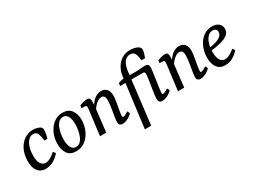

<svg xmlns="http://www.w3.org/2000/svg" viewBox="-58 -1288 2766 2101"><g transform="rotate(-30 1324.5 -237.0)"><path d="M166 13Q102 13 67.5 -31.5Q33 -76 33 -157Q33 -234 61 -295.5Q89 -357 139 -393Q189 -429 253 -429Q276 -429 297 -424Q318 -419 334 -411Q350 -402 355.5 -392Q361 -382 361 -367Q361 -347 356 -318.5Q351 -290 343 -264H305Q298 -325 284 -356Q270 -387 233 -387Q196 -387 169.5 -358.5Q143 -330 129 -283Q115 -236 115 -181Q115 -112 137 -78.5Q159 -45 198 -45Q226 -45 258 -63Q290 -81 324 -111L345 -81Q316 -45 269 -16Q222 13 166 13Z M551 13Q478 13 443.5 -34Q409 -81 409 -158Q409 -230 436.5 -291.5Q464 -353 513 -391Q562 -429 626 -429Q699 -429 735 -380.5Q771 -332 771 -259Q771 -188 743.5 -126Q716 -64 666.5 -25.5Q617 13 551 13ZM569 -29Q600 -28 622.5 -48Q645 -68 659 -101Q673 -134 680 -173.5Q687 -213 687 -251Q687 -315 667 -350.5Q647 -386 610 -387Q580 -387 557.5 -367.5Q535 -348 520.5 -315Q506 -282 499 -243Q492 -204 492 -167Q492 -101 512 -65.5Q532 -30 569 -29Z M1139 7Q1119 7 1106 -3.5Q1093 -14 1093 -40Q1093 -56 1096 -78.5Q1099 -101 1104 -128Q1108 -154 1113.5 -185Q1119 -216 1122.5 -246.5Q1126 -277 1126 -300Q1126 -330 1115.5 -347Q1105 -364 1081 -364Q1058 -364 1033.5 -348.5Q1009 -333 987.5 -308Q966 -283 953 -255L948 -281Q974 -350 1018 -386.5Q1062 -423 1111 -423Q1154 -423 1179.5 -394.5Q1205 -366 1205 -316Q1205 -290 1200.5 -258Q1196 -226 1190 -193.5Q1184 -161 1179 -134Q1176 -113 1174 -97.5Q1172 -82 1172 -72Q1172 -56 1184 -56Q1193 -56 1208.5 -63.5Q1224 -71 1250 -86L1265 -55Q1238 -26 1202.5 -9.5Q1167 7 1139 7ZM855 0 891 -285Q893 -297 895 -316Q897 -335 897 -343Q897 -355 890 -360.5Q883 -366 873 -366H834L838 -400Q865 -411 889.5 -417Q914 -423 931 -423Q959 -423 966.5 -406.5Q974 -390 972 -362L970 -312L934 0Z M1318 180 1399 -455Q1406 -503 1432 -549Q1458 -595 1503 -624.5Q1548 -654 1610 -654Q1636 -654 1662 -648Q1688 -642 1705 -632Q1722 -622 1728 -611.5Q1734 -601 1734 -589Q1734 -572 1726.5 -545Q1719 -518 1709 -493H1663Q1657 -561 1640 -586.5Q1623 -612 1587 -612Q1538 -612 1510 -570.5Q1482 -529 1474 -458L1398 180ZM1320 -366 1325 -401Q1345 -409 1368 -414Q1391 -419 1422 -422L1449 -416H1552L1545 -366ZM1642 7Q1617 7 1606 -6.5Q1595 -20 1595 -50Q1595 -66 1597.5 -84.5Q1600 -103 1604 -129L1628 -285Q1630 -304 1631.5 -320Q1633 -336 1633 -343Q1633 -356 1625 -361Q1617 -366 1609 -366H1537L1544 -416Q1576 -416 1612 -419.5Q1648 -423 1665 -423Q1713 -423 1713 -378Q1713 -370 1711.5 -355Q1710 -340 1708 -326L1680 -131Q1678 -117 1676 -97.5Q1674 -78 1674 -71Q1674 -56 1686 -56Q1696 -56 1712 -64Q1728 -72 1752 -86L1767 -55Q1740 -26 1705.5 -9.5Q1671 7 1642 7Z M2124 7Q2104 7 2091 -3.5Q2078 -14 2078 -40Q2078 -56 2081 -78.5Q2084 -101 2089 -128Q2093 -154 2098.5 -185Q2104 -216 2107.5 -246.5Q2111 -277 2111 -300Q2111 -330 2100.5 -347Q2090 -364 2066 -364Q2043 -364 2018.5 -348.5Q1994 -333 1972.5 -308Q1951 -283 1938 -255L1933 -281Q1959 -350 2003 -386.5Q2047 -423 2096 -423Q2139 -423 2164.5 -394.5Q2190 -366 2190 -316Q2190 -290 2185.5 -258Q2181 -226 2175 -193.5Q2169 -161 2164 -134Q2161 -113 2159 -97.5Q2157 -82 2157 -72Q2157 -56 2169 -56Q2178 -56 2193.5 -63.5Q2209 -71 2235 -86L2250 -55Q2223 -26 2187.5 -9.5Q2152 7 2124 7ZM1840 0 1876 -285Q1878 -297 1880 -316Q1882 -335 1882 -343Q1882 -355 1875 -360.5Q1868 -366 1858 -366H1819L1823 -400Q1850 -411 1874.5 -417Q1899 -423 1916 -423Q1944 -423 1951.5 -406.5Q1959 -390 1957 -362L1955 -312L1919 0Z M2515 -429Q2567 -429 2597.5 -403.5Q2628 -378 2628 -336Q2628 -294 2596 -267Q2564 -240 2503 -224Q2442 -208 2354 -198L2357 -235Q2431 -245 2473 -260.5Q2515 -276 2532.5 -296.5Q2550 -317 2550 -341Q2550 -364 2535.5 -375.5Q2521 -387 2500 -387Q2463 -387 2436.5 -358.5Q2410 -330 2396 -283Q2382 -236 2382 -181Q2382 -115 2403 -80Q2424 -45 2464 -45Q2492 -45 2523 -61.5Q2554 -78 2587 -106L2608 -77Q2578 -40 2532.5 -13.5Q2487 13 2433 13Q2368 13 2333.5 -32Q2299 -77 2299 -156Q2299 -228 2325.5 -290Q2352 -352 2401 -390.5Q2450 -429 2515 -429Z"/></g></svg>

Font: Rasa
Style: Italic
Weight: 400
Italic angle: -7.10001°
Designer: Anna Giedrys (Yrsa+Rasa design), David Brezina (Yrsa art-direction, Rasa art-direction, design)
Foundry: Rosetta Type Foundry
Version: Version 2.004